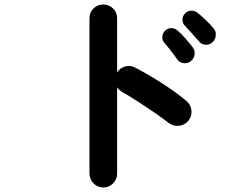

<svg xmlns="http://www.w3.org/2000/svg" viewBox="-20 -790 1040 854"><path d="M439 44Q414 44 396 25.5Q378 7 378 -18V-709Q378 -735 396 -752.5Q414 -770 439 -770Q465 -770 483 -752.5Q501 -735 501 -709V-468Q514 -488 537 -494.5Q560 -501 582 -489Q641 -458 702.5 -418.5Q764 -379 809 -341Q829 -325 831.5 -298.5Q834 -272 817 -252Q801 -233 775 -230.5Q749 -228 729 -244Q701 -266 664.5 -291Q628 -316 591.5 -339.5Q555 -363 525 -380Q509 -389 501 -402V-18Q501 7 483 25.5Q465 44 439 44ZM829 -518Q816 -507 797.5 -509Q779 -511 768 -526Q758 -541 741 -563Q724 -585 710 -601Q701 -612 702 -628Q703 -644 716 -655Q728 -666 743.5 -665Q759 -664 771 -653Q786 -640 805 -618.5Q824 -597 837 -580Q848 -565 845.5 -547.5Q843 -530 829 -518ZM926 -603Q913 -590 894.5 -591Q876 -592 865 -606Q853 -620 835 -640Q817 -660 802 -676Q792 -687 791.5 -702.5Q791 -718 804 -731Q815 -742 830.5 -742.5Q846 -743 859 -733Q874 -721 895 -701Q916 -681 930 -664Q941 -651 940 -633.5Q939 -616 926 -603Z"/></svg>

Font: Zen Maru Gothic
Style: Bold
Weight: 700
Designer: Yoshimichi Ohira
Foundry: Positype
Version: Version 1.001